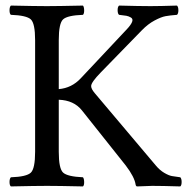

<svg xmlns="http://www.w3.org/2000/svg" viewBox="-20 -667 677 689"><path d="M190.9 -122.1Q190.9 -62 206.5 -47.6Q222.2 -33.2 277.8 -30.8Q281.7 -25.9 282 -13.9Q282.2 -2 277.8 2Q188 0 148.9 0Q108.9 0 19 2Q14.2 -2 14.2 -13.9Q14.2 -25.9 19 -30.8Q75.2 -32.7 90.6 -47.4Q106 -62 106 -122.1V-522.9Q106 -583 90.6 -597.4Q75.2 -611.8 19 -613.8Q14.2 -617.7 14.2 -629.9Q14.2 -642.1 19 -647Q108.9 -645 147.9 -645Q186 -645 277.8 -647Q281.7 -642.1 282 -630.1Q282.2 -618.2 277.8 -613.8Q221.7 -611.8 206.3 -597.4Q190.9 -583 190.9 -522.9V-347.2Q237.3 -351.1 270 -386.2L435.1 -562Q450.2 -578.1 454.1 -588.6Q458 -599.1 450 -604Q441.9 -608.9 433.3 -610.4Q424.8 -611.8 407.2 -613.8Q402.3 -617.7 402.1 -629.9Q401.9 -642.1 407.2 -647Q481.4 -645 520 -645Q553.2 -645 615.2 -647Q620.1 -642.1 620.1 -630.1Q620.1 -618.2 615.2 -613.8Q589.4 -611.8 573.7 -608.9Q558.1 -606 534.7 -593.5Q511.2 -581.1 488.8 -558.1L341.8 -407.2Q306.6 -371.1 307.1 -357.9Q307.1 -348.1 319.8 -333L539.1 -73.2Q553.2 -56.2 569.6 -46.6Q585.9 -37.1 596.9 -35.2Q607.9 -33.2 627 -30.8Q631.8 -25.9 631.8 -13.9Q631.8 -2 627 2Q561 0 525.9 0Q511.7 0 472.2 2Q468.3 2 466.8 -3.9Q462.9 -31.7 431.2 -73.2L273.9 -271Q245.1 -307.1 190.9 -309.1Z"/></svg>

Font: Linux Libertine
Style: Regular
Weight: 400
Designer: Philipp H. Poll
Foundry: Philipp H. Poll
Version: Version 5.3.0 ; ttfautohint (v0.9)